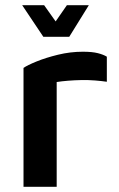

<svg xmlns="http://www.w3.org/2000/svg" viewBox="-20 -715 454 735"><path d="M70 0V-455Q84 -465 119.5 -479.5Q155 -494 202 -505.5Q249 -517 297 -517Q333 -517 354.5 -511.5Q376 -506 389 -498V-402Q369 -405 343.5 -407Q318 -409 291.5 -408.5Q265 -408 240.5 -406Q216 -404 197 -401V0ZM146 -574 65 -695H149L193 -633L236 -695H320L245 -574Z"/></svg>

Font: Maven Pro SemiBold
Style: Regular
Weight: 600
Designer: Joe Prince
Foundry: Joe Prince
Version: Version 2.103